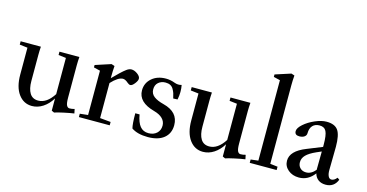

<svg xmlns="http://www.w3.org/2000/svg" viewBox="-76 -1073 2745 1437"><g transform="rotate(15 1296.0 -355.0)"><path d="M219.7 11.2Q155.3 11.2 115.5 -43Q75.7 -97.2 75.7 -193.4V-401.9L14.2 -409.2V-435.1H170.9Q168.5 -400.9 168.5 -370.1V-169.4Q168.5 -107.9 189.7 -74Q210.9 -40 254.9 -40Q321.3 -40 373.5 -121.6V-402.3L314.9 -409.2V-435.1H469.2Q466.3 -402.3 466.3 -370.1V-119.6Q466.3 -76.2 474.4 -60.3Q482.4 -44.4 496.6 -44.4Q516.6 -44.4 535.6 -50.3L542.5 -17.1Q512.7 -13.2 461.9 -2.2Q411.1 8.8 393.6 15.6L373.5 6.3V-88.4Q344.7 -41 304.4 -14.9Q264.2 11.2 219.7 11.2Z M582 0V-25.9L644.5 -32.7V-376L594.7 -388.2V-406.7L715.8 -446.3L740.7 -438Q737.3 -397.9 737.3 -360.4V-342.8Q800.8 -408.2 832.5 -431.2Q852.5 -446.3 871.1 -446.3Q893.1 -446.3 917.2 -429Q941.4 -411.6 941.4 -392.6Q941.4 -377.4 923.3 -354.2Q905.3 -331.1 891.1 -331.1Q880.9 -331.1 869.1 -341.3Q845.7 -362.3 827.1 -362.3Q789.6 -361.8 737.3 -305.2V-33.7L820.8 -25.9V0Z M1118.2 11.2Q1037.6 11.2 991.2 -21Q982.4 -53.2 982.4 -136.7H1015.6Q1025.9 -76.7 1049.8 -47.4Q1073.7 -18.1 1115.2 -18.1Q1154.3 -18.1 1179 -40.5Q1203.6 -63 1203.6 -99.6Q1203.6 -131.3 1180.9 -154.3Q1158.2 -177.2 1115.2 -189Q986.3 -223.6 986.3 -315.9Q986.3 -372.6 1028.8 -409.7Q1071.3 -446.8 1138.2 -446.8Q1172.9 -446.8 1207.5 -433.6Q1235.8 -422.9 1262.7 -431.2Q1267.6 -406.7 1267.6 -377.9Q1267.6 -350.1 1261.2 -318.4L1228 -316.9Q1222.7 -341.3 1217.8 -356Q1212.9 -370.6 1203.6 -386.5Q1194.3 -402.3 1179.2 -409.9Q1164.1 -417.5 1142.6 -417.5Q1109.4 -417.5 1087.4 -398.2Q1065.4 -378.9 1065.4 -345.2Q1065.4 -310.5 1092.5 -290Q1119.6 -269.5 1168.9 -257.3Q1287.1 -227.1 1287.1 -125.5Q1287.1 -61.5 1242.7 -25.1Q1198.2 11.2 1118.2 11.2Z M1544.9 11.2Q1480.5 11.2 1440.7 -43Q1400.9 -97.2 1400.9 -193.4V-401.9L1339.4 -409.2V-435.1H1496.1Q1493.7 -400.9 1493.7 -370.1V-169.4Q1493.7 -107.9 1514.9 -74Q1536.1 -40 1580.1 -40Q1646.5 -40 1698.7 -121.6V-402.3L1640.1 -409.2V-435.1H1794.4Q1791.5 -402.3 1791.5 -370.1V-119.6Q1791.5 -76.2 1799.6 -60.3Q1807.6 -44.4 1821.8 -44.4Q1841.8 -44.4 1860.8 -50.3L1867.7 -17.1Q1837.9 -13.2 1787.1 -2.2Q1736.3 8.8 1718.8 15.6L1698.7 6.3V-88.4Q1669.9 -41 1629.6 -14.9Q1589.4 11.2 1544.9 11.2Z M1905.8 0V-25.9L1963.9 -32.7V-655.8L1913.6 -668V-687L2034.7 -726.1L2059.6 -717.8Q2056.2 -678.7 2056.2 -641.1V-32.7L2114.3 -25.9V0Z M2288.6 11.2Q2238.3 11.2 2204.6 -17.3Q2170.9 -45.9 2170.9 -88.4Q2170.9 -164.1 2288.6 -210.4L2405.3 -257.3V-273.9Q2405.3 -348.6 2390.9 -377.2Q2376.5 -405.8 2339.4 -405.8Q2304.7 -405.8 2285.4 -384.8Q2266.1 -363.8 2266.1 -325.7Q2266.1 -308.6 2251.2 -298.1Q2236.3 -287.6 2211.9 -287.6Q2176.3 -287.6 2176.3 -318.8Q2176.3 -342.8 2210.7 -373.3Q2245.1 -403.8 2294.2 -425Q2343.3 -446.3 2382.8 -446.3Q2446.3 -446.3 2471.9 -410.2Q2497.6 -374 2497.6 -282.7Q2497.6 -249.5 2496.3 -188.5Q2495.1 -127.4 2495.1 -103.5Q2494.6 -73.2 2503.2 -55.2Q2511.7 -37.1 2527.8 -37.1Q2549.3 -37.1 2569.8 -62.5L2585.9 -51.3Q2561.5 11.2 2495.6 11.2Q2461.4 11.2 2438.7 -5.4Q2416 -22 2407.7 -52.7Q2359.9 11.2 2288.6 11.2ZM2267.1 -102.5Q2267.1 -74.7 2284.7 -57.4Q2302.2 -40 2330.1 -40Q2369.6 -39.1 2403.3 -79.1V-92.8L2404.8 -221.7L2366.7 -205.1Q2314.9 -182.1 2291 -157.7Q2267.1 -133.3 2267.1 -102.5Z"/></g></svg>

Font: Elstob Medium
Style: Regular
Weight: 500
Designer: Peter S. Baker
Version: Version 1.015